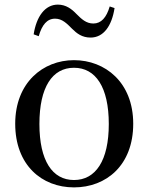

<svg xmlns="http://www.w3.org/2000/svg" viewBox="-20 -798 644 833"><path d="M301 15C441 15 558 -81 558 -261C558 -441 436 -537 301 -537C167 -537 46 -440 46 -261C46 -82 161 15 301 15ZM301 -17C207 -17 151 -101 151 -260C151 -420 207 -504 301 -504C395 -504 452 -420 452 -260C452 -101 395 -17 301 -17ZM126 -649 148 -641C162 -690 184 -717 219 -717C250 -717 270 -696 293 -673C313 -653 336 -635 373 -635C429 -635 465 -685 477 -763L456 -770C442 -722 419 -696 385 -696C354 -696 334 -715 311 -738C291 -759 266 -778 231 -778C175 -778 138 -726 126 -649Z"/></svg>

Font: Source Han Serif CN Medium
Style: Regular
Weight: 500
Designer: Ryoko NISHIZUKA 西塚涼子 (kana & ideographs); Frank Grießhammer (Latin, Greek & Cyrillic); Wenlong ZHANG 张文龙 (bopomofo); San
Foundry: Adobe
Version: Version 2.002;hotconv 1.1.0;makeotfexe 2.6.0